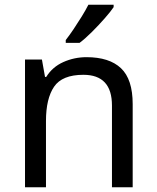

<svg xmlns="http://www.w3.org/2000/svg" viewBox="-20 -786 658 806"><path d="M343 -546Q439 -546 488 -499.5Q537 -453 537 -349V0H450V-343Q450 -472 330 -472Q241 -472 207 -422Q173 -372 173 -278V0H85V-536H156L169 -463H174Q200 -505 246 -525.5Q292 -546 343 -546ZM457 -756Q445 -738 420 -709.5Q395 -681 366.5 -652.5Q338 -624 314 -606H256V-618Q271 -637 288.5 -663Q306 -689 323 -716.5Q340 -744 351 -766H457Z"/></svg>

Font: Noto Sans Gothic
Style: Regular
Weight: 400
Designer: Monotype Design Team
Foundry: Monotype Imaging Inc.
Version: Version 2.001; ttfautohint (v1.8.4.7-5d5b)